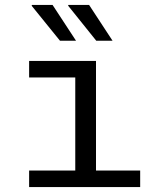

<svg xmlns="http://www.w3.org/2000/svg" viewBox="-20 -758 640 778"><path d="M285 0V-444H98V-511H369V0ZM98 0V-67H548V0ZM370 -593 256 -735 257 -738H341L436 -593ZM223 -593 108 -735 110 -738H193L288 -593Z"/></svg>

Font: Chivo Mono Light
Style: Regular
Weight: 300
Monospace: yes
Designer: Hector Gatti
Foundry: Omnibus-Type
Version: Version 1.008